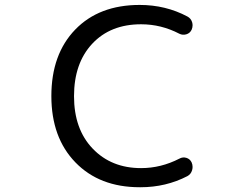

<svg xmlns="http://www.w3.org/2000/svg" viewBox="-20 -785 1040 794"><path d="M563.5 -89.8Q645.5 -89.8 721.7 -128.9Q735.4 -136.7 750.5 -132.3Q765.6 -127.9 772.5 -113.3Q776.4 -104.5 776.4 -94.7Q776.4 -87.9 774.4 -81.1Q769.5 -64.5 754.9 -56.6Q666 -10.7 561.5 -10.7Q559.6 -10.7 557.6 -10.7Q391.6 -10.7 292 -113.3Q192.4 -215.8 192.4 -387.7Q192.4 -560.5 291 -662.6Q389.6 -764.6 557.6 -764.6Q665 -764.6 754.9 -716.8Q769.5 -709 774.4 -693.4Q776.4 -686.5 776.4 -680.7Q776.4 -670.9 772.5 -662.1Q765.6 -647.5 750.5 -643.1Q735.4 -638.7 721.7 -645.5Q646.5 -684.6 563.5 -684.6Q436.5 -684.6 361.3 -604Q286.1 -523.4 286.1 -387.2Q286.1 -251 363.3 -170.4Q440.4 -89.8 563.5 -89.8Z"/></svg>

Font: Rounded Mgen+ 1mn regular
Style: Regular
Weight: 400
Designer: [Source Han Sans]
Ryoko NISHIZUKA  (kana & ideographs); Paul D. Hunt (Latin, Greek & Cyrillic); Wenlong ZHANG  (bopomofo
Version: Version 1.059.20150602